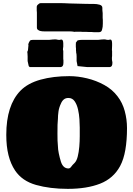

<svg xmlns="http://www.w3.org/2000/svg" viewBox="-20 -1177 849 1223"><path d="M412 26Q298 26 209.5 1Q121 -24 76 -91Q48 -133 34 -189Q20 -245 20 -318Q20 -506 110 -599Q157 -647 238 -669.5Q319 -692 422 -692Q476 -692 534.5 -678Q593 -664 644.5 -635.5Q696 -607 729 -563Q760 -523 774.5 -470Q789 -417 789 -361Q789 -284 778.5 -223Q768 -162 745 -119Q702 -40 617.5 -7Q533 26 412 26ZM416 -104Q426 -104 433.5 -115Q441 -126 455 -139Q468 -152 475 -179.5Q482 -207 485 -242Q488 -277 488 -309V-365Q488 -386 486 -417.5Q484 -449 477 -480Q470 -511 455.5 -532Q441 -553 416 -553Q398 -553 386.5 -543.5Q375 -534 368 -517Q356 -492 352.5 -466.5Q349 -441 349 -421Q347 -403 346.5 -382.5Q346 -362 346 -326Q346 -301 346.5 -281.5Q347 -262 349 -245Q349 -227 354.5 -200Q360 -173 368 -147Q382 -104 416 -104ZM169 -750 163 -756 156 -788V-817L155 -837L154 -843Q154 -852 158 -856L161 -887V-890L160 -895Q162 -901 164.5 -907Q167 -913 171 -918Q176 -923 189 -923H293Q309 -925 316.5 -925.5Q324 -926 328 -926Q336 -926 338 -926Q340 -926 341 -925Q346 -925 347 -924Q349 -923 354 -923H361Q364 -923 365 -924Q366 -925 368 -925H371Q383 -925 383 -900V-880Q382 -874 381.5 -869.5Q381 -865 381 -860Q381 -859 381.5 -858Q382 -857 383 -853V-800Q384 -798 384 -795Q384 -792 384 -777Q384 -752 368 -750ZM533 -750 474 -756 468 -788V-817Q468 -833 465 -843V-848Q464 -849 464 -856V-870Q463 -873 463 -877Q463 -881 463 -897Q463 -898 464 -899Q464 -900 463 -901V-905Q464 -906 465.5 -908Q467 -910 469 -913Q472 -919 476 -920Q487 -923 501 -923H605Q622 -925 629 -925.5Q636 -926 639 -926Q648 -926 650 -926Q652 -926 653 -925Q657 -925 658 -924Q660 -923 666 -923H673Q676 -923 677 -924Q678 -925 680 -925H683Q694 -925 694 -900V-887L693 -860V-857Q693 -854 694 -853V-821L693 -810V-800Q693 -791 694 -790Q695 -786 695.5 -783Q696 -780 696 -777Q696 -751 680 -750ZM611 -972H577Q572 -973 565.5 -973Q559 -973 551 -973L529 -974H504L494 -975H462Q454 -973 449 -975Q444 -976 438 -976.5Q432 -977 424 -977H264Q232 -977 222 -987Q215 -991 215 -1002V-1097Q214 -1102 214 -1110.5Q214 -1119 214 -1132Q214 -1142 222 -1148Q223 -1149 228 -1153Q233 -1157 239 -1157H371Q378 -1157 391 -1156.5Q404 -1156 424 -1155L464 -1154Q499 -1153 521.5 -1152.5Q544 -1152 554 -1152H577Q597 -1152 614.5 -1147Q632 -1142 632 -1127Q632 -1120 632 -1114Q632 -1108 633 -1103Q634 -1098 634 -1094Q634 -1090 634 -1087V-1077Q634 -1070 634 -1063Q634 -1056 635 -1050V-1027Q635 -1004 631 -992Q628 -972 611 -972Z"/></svg>

Font: Sigmar
Style: Regular
Weight: 400
Designer: Vernon Adams
Foundry: Vernon Adams
Version: Version 1.000; ttfautohint (v1.8.4.7-5d5b);gftools[0.9.24]